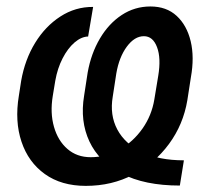

<svg xmlns="http://www.w3.org/2000/svg" viewBox="-20 -573 668 602"><path d="M556.6 -70.3 543.9 8.8Q433.1 8.8 361.6 -28.6Q290 -65.9 260.3 -129.6Q230.5 -193.4 243.7 -272.9L254.9 -345.7Q265.6 -405.3 293.2 -452.1Q320.8 -499 361.6 -525.9Q402.3 -552.7 451.7 -552.7Q502 -552.7 533.9 -523.2Q565.9 -493.7 577.9 -443.6Q589.8 -393.6 578.6 -331.1L567.4 -258.8Q554.7 -182.6 510 -121.8Q465.3 -61 398.2 -25.6Q331.1 9.8 249 9.8Q172.4 9.8 120.6 -27.3Q68.8 -64.5 47.4 -128.7Q25.9 -192.9 39.1 -272.5L46.4 -319.8Q58.1 -386.2 90.1 -438.5Q122.1 -490.7 169.2 -521.2Q216.3 -551.8 272 -551.3L256.3 -458.5Q234.9 -458 213.6 -439.7Q192.4 -421.4 176.3 -390.1Q160.2 -358.9 153.3 -319.8L145.5 -272.5Q136.7 -219.2 149.2 -175.5Q161.6 -131.8 191.4 -106Q221.2 -80.1 264.2 -80.1Q313.5 -80.1 355.7 -104.5Q397.9 -128.9 426.8 -169.9Q455.6 -210.9 463.9 -261.2L476.1 -335Q485.4 -390.6 472.4 -425Q459.5 -459.5 431.2 -459.5Q401.9 -459.5 377.7 -426.8Q353.5 -394 344.7 -342.8L333.5 -270Q323.7 -212.4 347.7 -167.2Q371.6 -122.1 425 -96.2Q478.5 -70.3 556.6 -70.3Z"/></svg>

Font: Inter Tight Medium
Style: Italic
Weight: 500
Italic angle: -9.39999°
Designer: Rasmus Andersson
Foundry: rsms
Version: Version 3.004